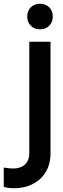

<svg xmlns="http://www.w3.org/2000/svg" viewBox="-98 -771 336 1022"><path d="M-78 224V121Q-46 126 -28 126Q11 126 34.5 105Q58 84 58 43V-549H171V43Q171 131 116 181Q61 231 -24 231Q-51 231 -78 224ZM115 -751Q145 -751 164 -732Q183 -713 183 -683Q183 -653 164 -634Q145 -615 115 -615Q85 -615 66 -634Q47 -653 47 -683Q47 -713 66 -732Q85 -751 115 -751Z"/></svg>

Font: BLUETTI 2.0 Medium
Style: Italic
Weight: 500
Designer: Stijn de Vries
Foundry: tokotype
Version: Version 2.005;October 31, 2023;FontCreator 14.0.0.2814 64-bi